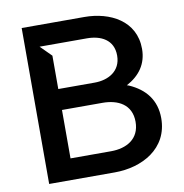

<svg xmlns="http://www.w3.org/2000/svg" viewBox="-80 -791 832 867"><g transform="rotate(-10 336.0 -357.5)"><path d="M76 0H377C502 0 626 -65 626 -205C626 -288 581 -343 508 -375L499 -378C559 -410 595 -459 595 -528C595 -657 481 -715 363 -715H76ZM377 -97H191V-319H377C447 -319 509 -289 509 -209C509 -130 448 -97 377 -97ZM358 -415H191V-568L141 -618H358C421 -618 479 -591 479 -518C479 -446 420 -415 358 -415Z"/></g></svg>

Font: LaHaus Display SemiBold
Style: Regular
Weight: 600
Designer: We are Make, BastardaType, Dalton Maag Ltd
Foundry: BastardaType, Dalton Maag Ltd
Version: Version 3.100;Glyphs 3.3 (3331)